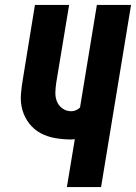

<svg xmlns="http://www.w3.org/2000/svg" viewBox="-20 -755 549 775"><path d="M250 0 282 -193Q279 -193 275 -192.5Q271 -192 267 -192Q235 -192 203 -197.5Q171 -203 144 -217.5Q117 -232 98 -256.5Q79 -281 70.5 -311Q62 -341 64.5 -374Q67 -407 73 -440L121 -735H259L207 -421Q204 -401 203.5 -381.5Q203 -362 210 -345Q217 -328 232.5 -317Q248 -306 268 -306Q277 -306 286.5 -310Q296 -314 303 -321L371 -735H509L388 0Z"/></svg>

Font: Iosevka Heavy Oblique
Style: Regular
Weight: 900
Italic angle: -9°
Monospace: yes
Designer: Belleve Invis
Foundry: Belleve Invis
Version: Version 32.5.0; ttfautohint (v1.8.4)